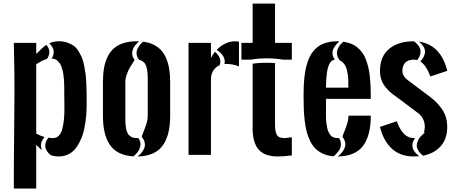

<svg xmlns="http://www.w3.org/2000/svg" viewBox="-20 -864 2538 1071"><path d="M338.4 -343.8V-348.6Q338.4 -363.3 338.4 -372.6Q338.4 -381.8 337.9 -397.2Q337.4 -412.6 336.4 -422.9Q335.4 -433.1 333.7 -447Q332 -460.9 329.3 -470.7Q326.7 -480.5 323 -491.5Q319.3 -502.4 314 -509.8Q308.6 -517.1 302 -523.7Q295.4 -530.3 286.9 -533.7Q278.3 -537.1 268.1 -537.6Q296.9 -583 254.9 -622.6Q279.3 -633.8 309.1 -633.8Q334 -633.8 354.5 -626.7Q375 -619.6 390.1 -609.4Q405.3 -599.1 417 -580.1Q428.7 -561 436.3 -543.9Q443.8 -526.9 449.2 -499.3Q454.6 -471.7 457.3 -451.4Q460 -431.2 461.4 -398.2Q462.9 -365.2 463.1 -345.2Q463.4 -325.2 463.4 -290.5V-281.2Q463.4 -247.6 460.4 -215.6Q457.5 -183.6 450.9 -149.9Q444.3 -116.2 432.1 -88.4Q419.9 -60.5 403.3 -38.3Q386.7 -16.1 362.1 -3.7Q337.4 8.8 307.1 8.8Q283.7 8.8 261.7 1Q210 -43.9 249.5 -95.7Q262.7 -93.8 275.9 -93.8Q295.9 -93.8 309.3 -108.4Q322.8 -123 328.9 -150.1Q335 -177.2 337.2 -203.9Q339.4 -230.5 339.4 -266.1Q339.4 -281.2 338.9 -307.4Q338.4 -333.5 338.4 -343.8ZM228.5 -99.6Q204.1 -106.4 182.1 -119.1V-505.9Q183.6 -506.8 192.4 -512.2Q201.2 -517.6 204.6 -519.3Q208 -521 215.3 -524.9Q222.7 -528.8 229 -531Q235.4 -533.2 242.2 -535.2Q270 -576.7 238.8 -613.8Q218.8 -601.1 185.1 -565.9Q183.1 -563.5 182.1 -562.5V-625H57.1Q61 -454.1 60.8 -357.4Q60.5 -260.7 58.6 -84.7Q56.6 91.3 57.1 187.5H182.1V-56.2Q199.7 -37.6 215.3 -25.4Q196.3 -61.5 228.5 -99.6Z M755.4 -530.3Q765.6 -528.3 773.4 -523.2Q781.2 -518.1 786.4 -512.2Q791.5 -506.3 795.2 -495.6Q798.8 -484.9 800.5 -476.8Q802.2 -468.8 803 -454.1Q803.7 -439.5 804 -431.2Q804.2 -422.9 804.2 -406.2V-218.8Q804.2 -196.8 795.9 -170.9Q787.6 -145 779.3 -125.7Q771 -106.4 771 -100.1Q783.2 -85.9 786.6 -71Q790 -56.2 786.9 -44.4Q783.7 -32.7 775.9 -21.2Q768.1 -9.8 761.5 -3.4Q754.9 2.9 747.6 8.8Q797.9 7.8 833.3 -8.3Q868.7 -24.4 889.4 -54.9Q910.2 -85.4 919.7 -125.5Q929.2 -165.5 929.2 -218.8V-406.2Q929.2 -444.8 924.3 -476.6Q919.4 -508.3 908.4 -535.6Q897.5 -563 880.1 -582.3Q862.8 -601.6 837.2 -614.5Q811.5 -627.4 778.3 -631.3Q771 -625.5 764.9 -618.9Q758.8 -612.3 752.2 -601.6Q745.6 -590.8 742.9 -580.3Q740.2 -569.8 742.9 -556.4Q745.6 -543 755.4 -530.3ZM755.9 -633.3Q749 -633.8 741.7 -633.8Q700.2 -633.8 668.2 -623.3Q636.2 -612.8 614.7 -593.8Q593.3 -574.7 579.6 -546.1Q565.9 -517.6 560.1 -483.4Q554.2 -449.2 554.2 -406.2V-218.8Q554.2 -167.5 563 -128.2Q571.8 -88.9 591.3 -58.6Q610.8 -28.3 644 -11.5Q677.2 5.4 724.1 8.3Q729.5 3.9 734.6 -1Q739.7 -5.9 746.3 -13.9Q752.9 -22 756.8 -30.8Q760.7 -39.6 762.9 -49.8Q765.1 -60.1 762.2 -71.5Q759.3 -83 751.5 -94.2Q746.6 -93.8 741.7 -93.8Q732.4 -93.8 724.9 -95.5Q717.3 -97.2 711.4 -101.1Q705.6 -105 700.7 -108.9Q695.8 -112.8 692.6 -119.9Q689.5 -127 687 -132.6Q684.6 -138.2 683.1 -147.9Q681.6 -157.7 680.9 -164.1Q680.2 -170.4 679.7 -181.9Q679.2 -193.4 679.2 -199.7Q679.2 -206.1 679.2 -218.8V-406.2Q679.2 -426.3 687.3 -449.2Q695.3 -472.2 704.8 -487.8Q714.4 -503.4 722.4 -516.1Q730.5 -528.8 730.5 -530.8Q722.2 -541.5 719 -553Q715.8 -564.5 717.8 -574.7Q719.7 -585 723.4 -593.8Q727.1 -602.5 733.6 -610.6Q740.2 -618.7 745.4 -623.8Q750.5 -628.9 755.9 -633.3Z M1189 -585.9Q1242.7 -549.8 1231.9 -506.8Q1237.8 -507.3 1243.7 -507.3Q1278.3 -507.3 1313 -493.7V-631.8Q1294.4 -633.8 1293 -633.8Q1235.4 -633.8 1189 -585.9ZM1179.2 -575.2Q1166 -559.1 1156.7 -541.5V-625H1031.7V0H1156.7V-421.9Q1156.7 -449.7 1169.7 -470.2Q1182.6 -490.7 1205.1 -500Q1208.5 -508.8 1209 -517.3Q1209.5 -525.9 1207 -535.4Q1204.6 -544.9 1197.5 -555.2Q1190.4 -565.4 1179.2 -575.2Z M1607.9 2.9Q1561 8.8 1530.8 8.8Q1457 8.8 1423.6 -28.8Q1390.1 -66.4 1389.2 -142.6V-508.8Q1450.7 -517.1 1514.2 -512.2V-166.5Q1514.2 -128.9 1524.4 -111.3Q1534.7 -93.8 1565.9 -93.8Q1580.1 -93.8 1607.9 -98.6ZM1560.5 -531.2H1607.9V-625H1514.2V-843.8H1389.2V-625H1326.7V-531.2H1377Q1467.8 -545.9 1560.5 -531.2Z M1923.3 -375Q1923.3 -405.8 1922.6 -422.6Q1921.9 -439.5 1917.2 -463.9Q1912.6 -488.3 1902.8 -502.9H1903.8Q1902.8 -503.4 1901.9 -503.9Q1897 -511.2 1890.9 -516.8Q1884.8 -522.5 1877 -525.9Q1865.2 -539.1 1861.6 -553Q1857.9 -566.9 1860.1 -577.9Q1862.3 -588.9 1868.7 -600.1Q1875 -611.3 1881.3 -618.2Q1887.7 -625 1895 -631.3Q1919.4 -627.9 1939.7 -619.6Q1960 -611.3 1975.1 -598.1Q1990.2 -585 2002 -568.6Q2013.7 -552.2 2021.5 -531Q2029.3 -509.8 2034.7 -487.5Q2040 -465.3 2043 -438Q2045.9 -410.6 2047.1 -384.5Q2048.3 -358.4 2048.3 -327.1V-312.5H1798.3V-281.2Q1798.3 -274.9 1798.3 -261.2Q1797.9 -248 1798.1 -233.6Q1798.3 -219.2 1798.6 -204.8Q1798.8 -190.4 1800.8 -176.8Q1802.7 -163.1 1805.2 -150.6Q1807.6 -138.2 1812.5 -127.9Q1817.4 -117.7 1823.7 -109.9Q1830.1 -102.1 1839.6 -97.9Q1849.1 -93.8 1860.8 -93.8Q1865.7 -93.8 1870.6 -94.2Q1879.9 -80.6 1881.3 -66.4Q1882.8 -52.2 1879.2 -41.3Q1875.5 -30.3 1867.4 -19.5Q1859.4 -8.8 1853.3 -2.9Q1847.2 2.9 1840.3 7.8Q1808.6 5.4 1783.4 -5.9Q1758.3 -17.1 1741 -33.7Q1723.6 -50.3 1710.9 -75.7Q1698.2 -101.1 1691.2 -127.2Q1684.1 -153.3 1679.9 -188.7Q1675.8 -224.1 1674.6 -255.1Q1673.3 -286.1 1673.3 -327.1Q1673.3 -357.4 1674.3 -382.6Q1675.3 -407.7 1678.2 -434.1Q1681.2 -460.4 1685.8 -481.9Q1690.4 -503.4 1698 -524.7Q1705.6 -545.9 1715.6 -561.8Q1725.6 -577.6 1739.7 -591.8Q1753.9 -606 1771.5 -614.7Q1789.1 -623.5 1811.5 -628.7Q1834 -633.8 1860.8 -633.8Q1867.2 -633.8 1873 -633.3Q1864.3 -626 1856.7 -617.2Q1849.1 -608.4 1841.3 -594.7Q1833.5 -581.1 1834.7 -564.5Q1835.9 -547.9 1847.7 -531.7Q1838.4 -530.8 1830.8 -524.4Q1823.2 -518.1 1818.4 -509.5Q1813.5 -501 1809.6 -487.1Q1805.7 -473.1 1804 -461.2Q1802.2 -449.2 1800.8 -431.6Q1799.3 -414.1 1799.1 -403.1Q1798.8 -392.1 1798.3 -375ZM1863.8 8.8Q1960.9 7.8 2004.6 -49.8Q2048.3 -107.4 2048.3 -218.8H1923.8Q1923.8 -196.8 1915.5 -170.9Q1907.2 -145 1898.9 -125.7Q1890.6 -106.4 1890.6 -100.1Q1898.9 -89.8 1902.8 -78.9Q1906.7 -67.9 1906.5 -58.3Q1906.2 -48.8 1902.6 -39.6Q1898.9 -30.3 1894.3 -23.2Q1889.6 -16.1 1883.3 -9Q1877 -2 1872.6 1.7Q1868.2 5.4 1863.8 8.8Z M2339.4 4.4Q2402.3 -7.8 2438.5 -48.6Q2474.6 -89.4 2474.6 -156.2Q2474.6 -184.6 2467.3 -209.5Q2460 -234.4 2445.8 -254.6Q2431.6 -274.9 2416.7 -290.3Q2401.9 -305.7 2380.9 -322.3L2255.9 -416Q2224.6 -439.5 2224.6 -468.8Q2224.6 -478.5 2226.6 -487.1Q2228.5 -495.6 2232.2 -502.7Q2235.8 -509.8 2241.2 -515.1Q2246.6 -520.5 2253.4 -523.9Q2260.3 -527.3 2268.8 -529.3Q2277.3 -531.2 2287.1 -531.2Q2297.4 -531.2 2307.1 -528.3Q2315.4 -539.1 2320.3 -550Q2325.2 -561 2325.9 -575Q2326.7 -588.9 2317.6 -604Q2308.6 -619.1 2289.6 -633.8Q2288.1 -633.8 2287.1 -633.8Q2201.7 -633.8 2150.6 -591.3Q2099.6 -548.8 2099.6 -468.8Q2099.6 -442.4 2107.2 -419.9Q2114.7 -397.5 2129.4 -379.4Q2144 -361.3 2158.2 -348.9Q2172.4 -336.4 2193.4 -322.3L2318.4 -228.5Q2349.6 -199.7 2349.6 -156.2Q2349.6 -138.2 2343.8 -125H2351.6Q2349.6 -123.5 2346.2 -121.1Q2342.8 -118.7 2334.5 -110.8Q2326.2 -103 2320.1 -94.7Q2314 -86.4 2309.1 -74.2Q2304.2 -62 2304.7 -50Q2305.2 -38.1 2313.7 -23.7Q2322.3 -9.3 2339.4 4.4ZM2295.4 -94.2Q2291.5 -93.8 2287.1 -93.8Q2227.1 -93.8 2193.4 -187.5L2099.6 -156.2Q2107.9 -121.6 2122.6 -92.8Q2137.2 -64 2159.7 -40.5Q2182.1 -17.1 2214.6 -4.2Q2247.1 8.8 2287.1 8.8Q2303.2 8.8 2318.8 7.3Q2255.9 -39.1 2295.4 -94.2ZM2324.7 -521Q2356.4 -501.5 2380.9 -437.5L2474.6 -468.8Q2469.7 -489.7 2462.6 -508.3Q2455.6 -526.9 2445.8 -544.2Q2436 -561.5 2422.9 -576.2Q2409.7 -590.8 2394 -602.3Q2378.4 -613.8 2358.6 -621.3Q2338.9 -628.9 2316.4 -631.8Q2336.4 -616.2 2344.7 -599.6Q2353 -583 2350.1 -568.1Q2347.2 -553.2 2340.8 -542.2Q2334.5 -531.2 2324.7 -521Z"/></svg>

Font: Oswald
Style: Stencbab
Weight: 400
Designer: Mathieu Le Lay
Foundry: Mathieu Le Lay
Version: Version 1.000